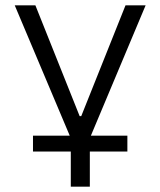

<svg xmlns="http://www.w3.org/2000/svg" viewBox="-20 -516 598 716"><path d="M244 180V49H103V-10H256L246 4L35 -496H112L277 -83H283L448 -496H523L313 4L304 -10H455V49H315V180Z"/></svg>

Font: Nunito Sans 6pt Light
Style: Regular
Weight: 300
Version: Version 3.101;gftools[0.9.27]